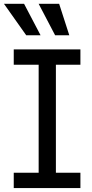

<svg xmlns="http://www.w3.org/2000/svg" viewBox="-33 -959 469 979"><path d="M37.1 -707H377V-628.9H37.1ZM37.1 -78.1H377V0H37.1ZM252 0H164.1V-707H252ZM-12.7 -939.5H89.8L173.8 -779.3H100.6ZM164.1 -939.5H268.6L320.3 -779.3H248Z"/></svg>

Font: Pretendard GOV Variable
Style: Regular
Weight: 400
Designer: Base glyphs from Inter by Rasmus Andersson; Hangul glyphs from Noto Sans CJK(Source Han Sans) by Jang Soo-young and Kang
Foundry: Kil Hyung-jin
Version: Version 1.307;Glyphs 3.2 (3192)